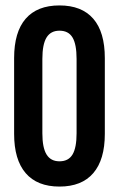

<svg xmlns="http://www.w3.org/2000/svg" viewBox="-20 -681 438 707"><path d="M199 6Q117 6 74.5 -43.5Q32 -93 32 -188V-467Q32 -563 74.5 -612Q117 -661 199 -661Q281 -661 323.5 -612Q366 -563 366 -467V-188Q366 -93 323.5 -43.5Q281 6 199 6ZM199 -87Q232 -87 247 -112Q262 -137 262 -190V-464Q262 -518 247 -543Q232 -568 199 -568Q167 -568 151.5 -543Q136 -518 136 -464V-190Q136 -137 151.5 -112Q167 -87 199 -87Z"/></svg>

Font: Sofia Sans Extra Condensed
Style: Bold
Weight: 700
Designer: Botio Nikoltchev, Ani Petrova
Foundry: lettersoup
Version: Version 4.101